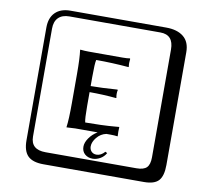

<svg xmlns="http://www.w3.org/2000/svg" viewBox="-99 -865 1297 1189"><g transform="rotate(10 550.0 -271.0)"><path d="M543 125Q513.2 125 493.7 107.9Q474.1 90.8 474.1 61Q474.1 35.2 493.9 6.6Q513.7 -22 545.4 -41H404.8L350.1 -38.1V-41Q356.9 -87.9 356.9 -190.9V-374Q356.9 -475.1 350.1 -523.9L351.1 -526.9Q379.9 -523.9 404.8 -523.9H618.2Q645 -523.9 663.1 -526.9L665 -523.9Q663.1 -503.9 663.1 -498Q663.1 -486.8 665 -475.1L663.1 -472.2Q560.1 -481 459 -481Q453.1 -459 453.1 -374V-315.9Q517.1 -315.9 620.1 -323.2L623 -320.8Q620.1 -311 620.1 -296.9Q620.1 -281.7 623 -272L620.1 -270Q538.1 -277.8 453.1 -277.8V-190.9Q453.1 -109.9 459 -87.9Q503.9 -87.9 556.9 -89.8Q609.9 -91.8 640.6 -94.7L670.9 -97.2L671.9 -94.2Q671.9 -91.3 671.4 -81.5Q670.9 -71.8 670.9 -67.9Q670.9 -64 671.4 -54.9Q671.9 -45.9 671.9 -41L670.9 -38.1Q652.8 -41 626 -41H600.6Q565.4 -33.7 541.7 -4.9Q518.1 23.9 518.1 51.8Q518.1 70.8 530 83.5Q542 96.2 562 96.2Q589.8 96.2 613.8 68.8L626 75.2Q612.8 99.1 589.4 112.1Q565.9 125 543 125ZM249 -717.8Q204.1 -717.8 179.9 -693.8Q155.8 -669.9 155.8 -625V53.2Q155.8 136.2 249 136.2H820.8Q865.7 136.2 884.8 117.2Q903.8 98.1 903.8 53.2V-625Q903.8 -717.8 820.8 -717.8ZM1000 84Q1000 152.8 973.4 182.4Q946.8 211.9 880.9 211.9H249Q181.2 211.9 150.6 181.4Q120.1 150.9 120.1 84V-625Q120.1 -687 154.1 -720.5Q188 -753.9 249 -753.9H851.1Q920.9 -753.9 960.4 -721.9Q1000 -689.9 1000 -625Z"/></g></svg>

Font: Linux Biolinum Keyboard
Style: Regular
Weight: 700
Designer: Philipp H. Poll
Foundry: Philipp H. Poll
Version: Version 0.6.1 ; ttfautohint (v0.9)